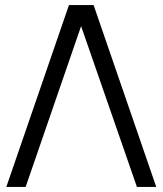

<svg xmlns="http://www.w3.org/2000/svg" viewBox="-20 -740 644 760"><path d="M5 0 253 -720H350.5L598.5 0H522L301 -636.5L81.5 0Z"/></svg>

Font: CCSD_manrope
Style: Regular
Weight: 400
Designer: Mikhail Sharanda
Foundry: Mikhail Sharanda
Version: Version 4.503